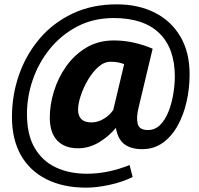

<svg xmlns="http://www.w3.org/2000/svg" viewBox="-20 -741 916 883"><path d="M377 122Q270 122 193 83Q116 44 75.5 -28.5Q35 -101 35 -203Q35 -304 67.5 -397Q100 -490 162 -563Q224 -636 313.5 -678.5Q403 -721 517 -721Q616 -721 691.5 -683Q767 -645 809.5 -573Q852 -501 852 -399Q852 -336 838.5 -275Q825 -214 797.5 -164Q770 -114 729 -84.5Q688 -55 634 -55Q583 -55 552.5 -77.5Q522 -100 513 -153Q480 -113 434.5 -86Q389 -59 339 -59Q277 -59 243 -95Q209 -131 209 -201Q209 -259 228 -321Q247 -383 284.5 -436Q322 -489 377 -522Q432 -555 504 -555Q550 -555 595 -545Q640 -535 682 -517L618 -249Q606 -202 613 -172.5Q620 -143 660 -143Q693 -143 716.5 -166.5Q740 -190 755 -228Q770 -266 777 -309Q784 -352 784 -389Q784 -519 712.5 -588.5Q641 -658 503 -658Q410 -658 336 -619.5Q262 -581 210 -517Q158 -453 131 -375Q104 -297 104 -217Q104 -122 139 -61.5Q174 -1 236 28.5Q298 58 380 58Q476 58 576 18L590 73Q544 96 484.5 109Q425 122 377 122ZM401 -178Q430 -178 458 -195Q486 -212 501 -236L551 -446Q535 -452 521 -454.5Q507 -457 489 -457Q459 -457 432.5 -433.5Q406 -410 385 -374.5Q364 -339 351.5 -301.5Q339 -264 339 -237Q339 -178 401 -178Z"/></svg>

Font: Georama
Style: Bold Italic
Weight: 700
Italic angle: -9°
Designer: Jean-Baptiste Levee
Foundry: Production Type
Version: Version 1.000